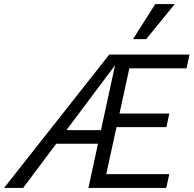

<svg xmlns="http://www.w3.org/2000/svg" viewBox="-55 -927 955 947"><path d="M-35 0 484 -658H552L59 0ZM176 -218 213 -285H498L484 -218ZM464 -300 479 -367H780L766 -300ZM381 0 524 -658H880L865 -590H583L469 -68H780L765 0ZM601 -734 711 -907H807L666 -734Z"/></svg>

Font: Ysabeau Office Medium
Style: Italic
Weight: 500
Italic angle: -12°
Designer: Christian Thalmann (Catharsis Fonts)
Version: Version 2.001;gftools[0.9.30]; featfreeze: tnum,lnum,ss02